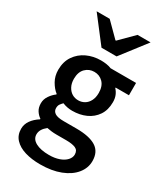

<svg xmlns="http://www.w3.org/2000/svg" viewBox="-233 -837 985 1147"><g transform="rotate(30 260.0 -263.5)"><path d="M244 217Q185 217 139 203Q93 189 66.5 160.5Q40 132 40 89Q40 58 58.5 31.5Q77 5 110 -16V-20Q92 -32 79 -52Q66 -72 66 -102Q66 -130 82.5 -154Q99 -178 120 -193V-197Q95 -216 75.5 -250Q56 -284 56 -327Q56 -383 83 -422.5Q110 -462 154 -482.5Q198 -503 250 -503Q270 -503 289 -500Q308 -497 322 -491H498V-406H406V-402Q420 -387 428 -367.5Q436 -348 436 -322Q436 -268 411 -231Q386 -194 344 -175Q302 -156 250 -156Q234 -156 217 -159Q200 -162 183 -169Q173 -159 166 -149Q159 -139 159 -122Q159 -101 177 -89Q195 -77 239 -77H326Q415 -77 460.5 -48.5Q506 -20 506 44Q506 92 474 131.5Q442 171 383 194Q324 217 244 217ZM250 -228Q273 -228 292.5 -239.5Q312 -251 323.5 -273.5Q335 -296 335 -327Q335 -374 310.5 -399Q286 -424 250 -424Q214 -424 189 -399Q164 -374 164 -327Q164 -296 176 -273.5Q188 -251 207 -239.5Q226 -228 250 -228ZM262 142Q301 142 331 131.5Q361 121 378 102.5Q395 84 395 63Q395 34 372.5 24Q350 14 308 14H241Q221 14 205 12Q189 10 174 7Q155 22 145.5 38Q136 54 136 72Q136 105 170 123.5Q204 142 262 142ZM214 -570 80 -744H170L264 -650H268L362 -744H452L318 -570Z"/></g></svg>

Font: Source Sans 3 ExtraLight SemiBold
Style: Regular
Weight: 600
Version: Version 3.052;hotconv 1.1.0;makeotfexe 2.6.0